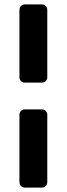

<svg xmlns="http://www.w3.org/2000/svg" viewBox="-20 -849 301 869"><path d="M92 -475Q82 -475 75 -482Q68 -489 68 -500V-804Q68 -815 75 -822Q82 -829 92 -829H169Q180 -829 187 -822Q194 -815 194 -804V-500Q194 -489 187 -482Q180 -475 169 -475ZM92 0Q82 0 75 -7Q68 -14 68 -25V-329Q68 -340 75 -347Q82 -354 92 -354H169Q180 -354 187 -347Q194 -340 194 -329V-25Q194 -14 187 -7Q180 0 169 0Z"/></svg>

Font: Rubik Light SemiBold
Style: Regular
Weight: 600
Version: Version 2.300;gftools[0.9.30]